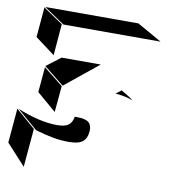

<svg xmlns="http://www.w3.org/2000/svg" viewBox="-184 -883 860 951"><g transform="rotate(10 246.0 -407.0)"><path d="M70 -736H559L435 -806H-33ZM49 -578 62 -736 -37 -803 -50 -652ZM90 -573 18 -518 119 -437 287 -573ZM103 -302 115 -434 17 -512 6 -385ZM384 -444Q435 -440 474 -425L451 -441Q440 -448 411 -465ZM290 -238Q292 -268 275.5 -282Q259 -296 216 -296H205Q200 -266 182 -253Q164 -240 125 -240Q39 -240 -75 -286L28 -197Q79 -182 118 -175Q157 -168 197 -168Q245 -168 266 -184.5Q287 -201 290 -238ZM-1 -8 16 -201 -82 -286 -97 -113Z"/></g></svg>

Font: FFF_HK Layer Middle
Style: Regular
Weight: 400
Italic angle: -5°
Designer: bBox Type GmbH
Foundry: bBox Type GmbH
Version: Version 0.002